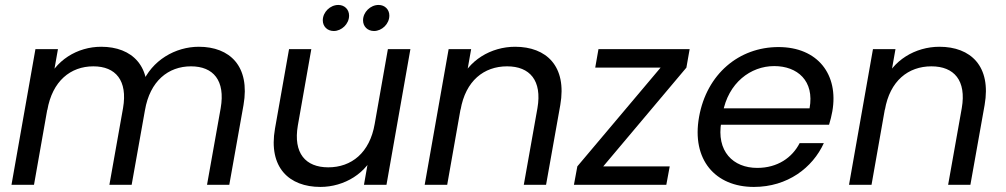

<svg xmlns="http://www.w3.org/2000/svg" viewBox="-20 -747 4065 776"><path d="M26.4 0H117.4L214.2 -548.3H123.2ZM422.1 0H512.1L569.6 -322.6C597.1 -479.7 513.8 -558 389 -558C293.6 -558 201.2 -503.9 164.7 -406.3L171.2 -301.6C191.4 -419.5 265.2 -478.9 357.3 -478.9C447.6 -478.9 496.5 -421.7 477.3 -310.2ZM816.7 0H906.7L964.2 -322.6C991.7 -479.7 908.5 -558 783.6 -558C689.5 -558 593.1 -503.9 553.5 -406.3L565.9 -301.6C586 -419.5 660.1 -478.9 751.9 -478.9C842.3 -478.9 891.2 -421.7 872 -310.2Z M1638.7 -548.3H1547.7L1451 0H1542ZM1238.2 -548.3H1148.2L1091.4 -227C1063.9 -69.8 1148.7 8.5 1275 8.5C1370.1 8.5 1464.7 -45.9 1498.5 -140.1L1494.5 -246.7C1474.5 -129.1 1400.2 -70.7 1306.7 -70.7C1214.9 -70.7 1164.7 -127.8 1183.7 -239.4ZM1329 -621.7C1360.6 -621.7 1390.9 -650 1390.9 -683.9C1390.9 -708.5 1372.8 -727 1347.5 -727C1314.2 -727 1284.6 -697.9 1284.6 -664.8C1284.6 -640.3 1302.6 -621.7 1329 -621.7ZM1491.7 -621.7C1523.3 -621.7 1553.6 -650 1553.6 -684.1C1553.6 -708.5 1535.5 -727 1510.2 -727C1476.9 -727 1447.3 -697.9 1447.3 -664.8C1447.3 -640.3 1465.3 -621.7 1491.7 -621.7Z M1696.4 0H1787.4L1884.2 -548.3H1793.2ZM2097 0H2187L2244.5 -322.6C2272 -479.7 2188.2 -558 2061.9 -558C1965.1 -558 1871.4 -503.6 1835.6 -409.5L1841.4 -302.9C1861.6 -420.5 1935.9 -478.9 2029.5 -478.9C2121.3 -478.9 2171.4 -421.7 2152.2 -310.2Z M2767.3 -548.3H2398.8L2385.7 -473.7H2649.9L2313.4 -74.6L2299.6 0H2673L2686.8 -74.6H2418.2L2754.2 -473.7Z M2876.1 -242.9H3330.8C3336.5 -261.6 3340.5 -277.7 3344 -296.9C3370.1 -445.4 3285.4 -556.8 3126.4 -556.8C2966.6 -556.8 2836.4 -447.8 2805.4 -274.5C2774.4 -101.3 2870.9 8.5 3026.9 8.5C3163.2 8.5 3264.1 -69 3309.7 -168.6H3211.9C3181.9 -110 3122.7 -68.4 3040.5 -68.4C2943.2 -68.4 2874.2 -135.3 2895.4 -254.9L2901.1 -290.1C2923.1 -412.5 3014 -479.9 3109.1 -479.9C3202.7 -479.9 3272.4 -420.5 3252 -309.2H2889.1Z M3411.4 0H3502.4L3599.2 -548.3H3508.2ZM3812 0H3902L3959.5 -322.6C3987 -479.7 3903.2 -558 3776.9 -558C3680.1 -558 3586.4 -503.6 3550.6 -409.5L3556.4 -302.9C3576.6 -420.5 3650.9 -478.9 3744.5 -478.9C3836.3 -478.9 3886.4 -421.7 3867.2 -310.2Z"/></svg>

Font: Poppins Devanagari Thin
Style: Italic
Weight: 100
Italic angle: -10°
Designer: Ninad Kale (Devanagari), Jonny Pinhorn (Latin)
Foundry: Indian Type Foundry
Version: 4.005